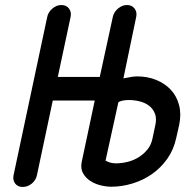

<svg xmlns="http://www.w3.org/2000/svg" viewBox="-20 -744 738 764"><path d="M168 -677Q172 -696 188.5 -710Q205 -724 224 -724Q244 -724 254.5 -710Q265 -696 261 -677L210 -438H377L429 -677Q433 -696 449.5 -710Q466 -724 485 -724Q505 -724 515.5 -710Q526 -696 522 -677L471 -432Q507 -440 526 -440Q567 -440 601.5 -426Q636 -412 659.5 -387Q683 -362 692.5 -326Q702 -290 693 -247L681 -194Q671 -148 645.5 -112Q620 -76 585 -51.5Q550 -27 507.5 -14Q465 -1 423 -1Q403 -1 380.5 -6.5Q358 -12 339.5 -24Q321 -36 310.5 -54.5Q300 -73 305 -99L357 -344H190L127 -47Q123 -27 106.5 -13.5Q90 0 70 0Q51 0 40.5 -13.5Q30 -27 34 -47ZM598 -246Q604 -273 596.5 -292Q589 -311 573.5 -323Q558 -335 536.5 -340.5Q515 -346 492 -346Q476 -346 465 -343Q454 -340 451 -337L400 -105Q418 -94 442 -94Q464 -94 488 -100Q512 -106 532 -118.5Q552 -131 567 -149.5Q582 -168 587 -194Z"/></svg>

Font: VDS
Style: Italic
Weight: 400
Designer: artmaker
Foundry: artmaker
Version: Version 1.000 2009 initial release